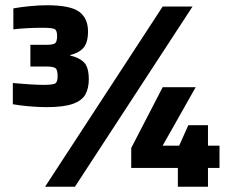

<svg xmlns="http://www.w3.org/2000/svg" viewBox="-20 -713 872 733"><path d="M158 -304Q129 -304 93 -307Q57 -310 29 -315V-396Q60 -393 92.5 -391Q125 -389 146 -389Q178 -389 189 -393.5Q200 -398 200 -422Q200 -447 191.5 -453Q183 -459 158 -459H96V-542H158Q183 -542 190.5 -548Q198 -554 198 -576Q198 -598 187.5 -602.5Q177 -607 140 -607Q116 -607 85.5 -605.5Q55 -604 31 -601V-681Q58 -686 94 -689.5Q130 -693 158 -693Q249 -693 282.5 -668Q316 -643 316 -593Q316 -551 299 -531Q282 -511 248 -503V-501Q283 -493 301 -474.5Q319 -456 319 -410Q319 -376 306 -352.5Q293 -329 258 -316.5Q223 -304 158 -304ZM152 0 601 -688H715L266 0ZM659 0V-72H481V-148L601 -380H727L601 -157H664L699 -235H774V-157H818V-72H774V0Z"/></svg>

Font: Saira ExtraBold
Style: Regular
Weight: 800
Designer: Hector Gatti with collaboration of the Omnibus-Type team
Foundry: Omnibus-Type
Version: Version 1.100; ttfautohint (v1.8.3)